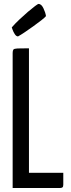

<svg xmlns="http://www.w3.org/2000/svg" viewBox="-20 -942 354 962"><path d="M43.4 0V-676.6Q43.4 -688.5 47 -693.4Q50.6 -698.4 67.7 -699.2Q84.9 -700 125.1 -700V-76.1H297.1V-16.5Q297.1 -6.2 292.7 -3.1Q288.2 0 280.6 0ZM70.4 -759.6Q61.3 -759.6 54 -771Q46.6 -782.5 42.8 -793.6Q39 -804.7 39 -804.7Q56.2 -824.5 77.8 -844.8Q99.4 -865.2 120.2 -883Q141.1 -900.8 155.6 -911.6Q170.2 -922.4 172.8 -922.4Q187.2 -922.4 197.5 -900.8Q207.8 -879.3 210.4 -861.2Q204.6 -854 187 -840.3Q169.3 -826.6 147.2 -810.6Q125.1 -794.6 104.2 -780.6Q83.2 -766.6 70.4 -759.6Z"/></svg>

Font: Yanone Kaffeesatz ExtraLight
Style: Regular
Weight: 200
Designer: Yanone (Cyrillic: Daniel Pouzeot, Huerta Tipografica, and Cyreal)
Foundry: Yanone
Version: Version 2.003